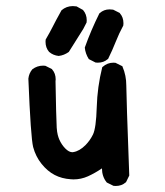

<svg xmlns="http://www.w3.org/2000/svg" viewBox="-20 -579 540 628"><path d="M313.5 -28.3Q313.5 -28.3 313.5 -28.3Q290.5 -12.7 267.8 -2.4Q245.1 7.8 220.2 7.8Q215.8 7.8 211.4 7.3Q182.1 5.4 158.7 -6.8Q135.3 -19 116 -43Q96.7 -66.9 88.4 -98.1Q80.6 -128.9 72.8 -321.3Q72.8 -321.3 72.8 -321.8Q74.7 -339.4 85.9 -352.5Q101.6 -364.3 121.1 -364.3Q124 -364.3 128.4 -363.8L149.9 -353L150.4 -352.1Q162.1 -338.9 162.1 -319.3Q162.1 -316.4 161.6 -313.5Q163.6 -197.3 165.5 -161.1Q166.5 -147 168.9 -137.7Q171.4 -128.4 173.8 -123Q181.2 -106 193.4 -93.5Q205.6 -81.1 216.8 -81.1Q218.3 -81.1 219.7 -81.5Q239.7 -84.5 259.8 -104.5Q274.9 -120.1 284.2 -139.2Q294.4 -160.6 296.4 -227.8Q298.3 -294.9 314.5 -359.4L315.9 -360.4Q331.1 -374 351.1 -374Q354 -374 357.9 -373.5L380.4 -362.3L380.9 -360.4Q393.1 -332 393.1 -299.3Q393.1 -266.6 402.8 -4.9L392.1 17.1L391.1 17.6Q377.9 29.3 358.4 29.3Q355.5 29.3 351.1 28.8L329.6 18.1L328.6 17.1Q313.5 -2 313.5 -28.3ZM338.4 -548.3Q343.8 -548.3 350.1 -547.4L371.6 -536.6L372.1 -535.6Q383.8 -522.5 383.8 -502.9Q383.8 -500 383.3 -495.6Q369.1 -469.2 358.4 -442.1Q347.7 -415 333.5 -386.2L332.5 -385.7Q319.3 -374 299.8 -374Q296.9 -374 292.5 -374.5L270.5 -385.7Q259.3 -403.3 257.3 -423.3Q277.3 -479.5 305.2 -535.6L306.2 -536.1Q319.8 -548.3 338.4 -548.3ZM128.9 -442.4Q128.9 -445.3 129.4 -449.7Q143.6 -474.1 151.4 -489.7Q159.2 -505.4 163.6 -513.2Q171.9 -528.8 181.2 -545.4Q197.3 -559.1 218.3 -559.1Q223.6 -559.1 230.5 -558.1L251.5 -546.4Q263.7 -532.2 263.7 -512.7Q263.7 -509.8 263.2 -505.4L252.4 -484.4Q227.1 -443.4 205.1 -409.2Q189.5 -397.9 171.9 -396Q153.8 -397.9 140.6 -409.2Q128.9 -422.9 128.9 -442.4Z"/></svg>

Font: Bakudai
Style: Medium
Weight: 500
Version: Version 1.48